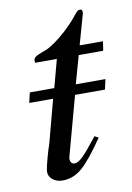

<svg xmlns="http://www.w3.org/2000/svg" viewBox="-70 -600 453 657"><g transform="rotate(-10 156.5 -271.5)"><path d="M195.8 -305.2H298.8L291 -270H187L130.9 -64Q129.9 -61 129.9 -58.1Q129.9 -49.3 134 -44.2Q138.2 -39.1 145 -39.1Q156.7 -39.1 173.6 -55.2Q190.4 -71.3 228 -119.1L241.2 -111.8Q192.4 -40.5 161.9 -14.6Q131.3 11.2 95.2 11.2Q74.7 11.2 60.8 0.2Q46.9 -10.7 46.9 -26.9Q46.9 -40.5 64.9 -102.1Q66.9 -106.4 69.1 -114.3Q71.3 -122.1 71.8 -123L110.8 -270H27.8L36.1 -305.2H121.1L147 -401.9H71.8Q70.8 -404.8 70.8 -408.2Q70.8 -416.5 77.1 -421.6Q83.5 -426.8 103 -434.1Q128.4 -440.4 168.5 -473.1Q208.5 -505.9 238.8 -544.9Q246.6 -554.2 252 -554.2H253.9H255.9Q262.2 -554.2 262.2 -543.9Q262.2 -540 261.2 -538.1L231.9 -434.1H313L308.1 -401.9H223.1Z"/></g></svg>

Font: Accordance
Style: Italic
Weight: 400
Italic angle: -11°
Version: Version 1.2 (build January 31, 2020) Miklal Software Solutio